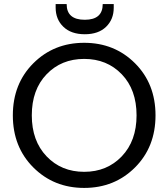

<svg xmlns="http://www.w3.org/2000/svg" viewBox="-20 -915 826 942"><path d="M642.5 -604.5Q743 -504 743 -349Q743 -194 642.5 -93.5Q542 7 393 7Q244 7 143.5 -93.5Q43 -194 43 -349Q43 -504 143.5 -604.5Q244 -705 393 -705Q542 -705 642.5 -604.5ZM136 -349Q136 -224 208.5 -148Q281 -72 393 -72Q505 -72 577.5 -148Q650 -224 650 -349Q650 -475 577.5 -550.5Q505 -626 393 -626Q281 -626 208.5 -550.5Q136 -475 136 -349ZM538 -877Q538 -820 500.5 -783.5Q463 -747 396 -747Q329 -747 291 -783.5Q253 -820 253 -878V-895H307Q307 -818 396 -818Q484 -818 484 -895H538Z"/></svg>

Font: SVN-Poppins
Style: Regular
Weight: 400
Designer: Ninad Kale (Devanagari), Jonny Pinhorn (Latin)
Foundry: Indian Type Foundry
Version: Version 3.002 2017